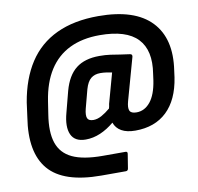

<svg xmlns="http://www.w3.org/2000/svg" viewBox="-93 -790 1102 1071"><g transform="rotate(-10 458.5 -254.5)"><path d="M395 185Q182 185 98 86.5Q14 -12 45 -207L56 -289Q78 -420 137 -510.5Q196 -601 295 -647.5Q394 -694 532 -694Q738 -694 831 -596.5Q924 -499 897 -321L892 -283Q873 -159 805 -94Q737 -29 626 -29Q578 -29 548 -46Q518 -63 507 -95Q469 -63 428 -45.5Q387 -28 345 -28Q283 -28 263 -72.5Q243 -117 264 -194L295 -313Q318 -397 367.5 -435.5Q417 -474 500 -474Q534 -474 562 -470Q590 -466 616.5 -461.5Q643 -457 670 -454Q684 -452 681 -438L614 -198Q604 -162 611.5 -145Q619 -128 650 -128Q696 -128 728.5 -168Q761 -208 773 -287L778 -324Q799 -454 735.5 -521Q672 -588 521 -588Q423 -588 351 -553Q279 -518 234.5 -448.5Q190 -379 174 -275L163 -203Q147 -104 168 -42Q189 20 250.5 49Q312 78 422 78H551Q563 78 561 91L548 172Q546 185 534 185ZM406 -128Q428 -128 452 -141Q476 -154 502 -176Q504 -183 505 -188.5Q506 -194 507 -201L554 -371Q539 -374 522.5 -376.5Q506 -379 488 -379Q456 -379 435 -362Q414 -345 402 -303L374 -197Q365 -161 372 -144.5Q379 -128 406 -128Z"/></g></svg>

Font: Sofia Sans Semi Condensed ExtraBold
Style: Italic
Weight: 800
Italic angle: -9°
Version: Version 4.100